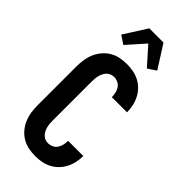

<svg xmlns="http://www.w3.org/2000/svg" viewBox="-304 -1040 1109 1109"><g transform="rotate(45 250.0 -486.0)"><path d="M248 8Q220 8 192 2.5Q164 -3 140 -17.5Q116 -32 98 -53.5Q80 -75 69 -101Q58 -127 54 -154.5Q50 -182 50 -210V-525Q50 -553 54 -580.5Q58 -608 69 -634Q80 -660 98 -681.5Q116 -703 140 -717.5Q164 -732 192 -737.5Q220 -743 248 -743Q274 -743 300 -738Q326 -733 349 -721Q372 -709 390.5 -690Q409 -671 421 -647.5Q433 -624 438.5 -598Q444 -572 444 -546H320Q320 -562 316.5 -578.5Q313 -595 304 -609Q295 -623 279.5 -630.5Q264 -638 248 -638Q235 -638 223 -633.5Q211 -629 202 -619.5Q193 -610 187.5 -598.5Q182 -587 179 -575Q176 -563 175 -550Q174 -537 174 -525V-210Q174 -198 175 -185Q176 -172 179 -160Q182 -148 187.5 -136.5Q193 -125 202 -115.5Q211 -106 223 -101.5Q235 -97 248 -97Q264 -97 279.5 -104.5Q295 -112 304 -126Q313 -140 316.5 -156.5Q320 -173 320 -189H444Q444 -163 438.5 -137Q433 -111 421 -87.5Q409 -64 390.5 -45Q372 -26 349 -14Q326 -2 300 3Q274 8 248 8ZM346 -806 250 -914 154 -806 103 -840 192 -980H308L397 -840Q384 -831 371.5 -822.5Q359 -814 346 -806Z"/></g></svg>

Font: Iosevka SS18 Extrabold
Style: Regular
Weight: 800
Monospace: yes
Designer: Belleve Invis
Foundry: Belleve Invis
Version: Version 25.1.1; ttfautohint (v1.8.4)